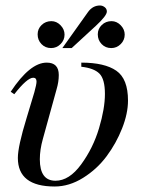

<svg xmlns="http://www.w3.org/2000/svg" viewBox="-20 -669 518 699"><path d="M434 -543Q434 -523 419.5 -508.5Q405 -494 385 -494Q364 -494 350 -508.5Q336 -523 336 -544Q336 -564 350.5 -578Q365 -592 386 -592Q405 -592 419.5 -577Q434 -562 434 -543ZM207 -494 301 -626Q318 -649 344 -649Q353 -649 361 -643Q369 -637 369 -627Q369 -612 329 -575L241 -494ZM215 -543Q215 -523 200.5 -508.5Q186 -494 166 -494Q145 -494 131 -508.5Q117 -523 117 -544Q117 -564 131.5 -578Q146 -592 167 -592Q186 -592 200.5 -577Q215 -562 215 -543ZM276 -426V-441Q361 -441 403.5 -411.5Q446 -382 446 -303Q446 -256 424.5 -201.5Q403 -147 368 -100Q333 -53 282.5 -21.5Q232 10 179 10Q45 10 45 -94Q45 -136 77 -240L105 -333Q113 -362 113 -372Q113 -386 101 -386Q79 -386 32 -326L19 -335Q89 -441 150 -441Q194 -441 194 -396Q194 -371 186 -344L136 -163Q125 -124 125 -89Q125 -11 182 -11Q232 -11 275.5 -70.5Q319 -130 340.5 -202Q362 -274 362 -327Q362 -381 342 -401Q322 -421 276 -426Z"/></svg>

Font: STIX MathJax Alphabets
Style: Italic
Weight: 400
Italic angle: -16.33°
Designer: MicroPress Inc., with final additions and corrections provided by Coen Hoffman, Elsevier (retired)
Version: Version 1.1.1